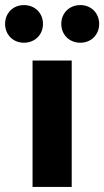

<svg xmlns="http://www.w3.org/2000/svg" viewBox="-65 -735 410 755"><path d="M63 0H217V-497H63ZM29 -567C73 -567 104 -599 104 -641C104 -683 73 -715 29 -715C-14 -715 -45 -683 -45 -641C-45 -599 -14 -567 29 -567ZM251 -567C294 -567 325 -599 325 -641C325 -683 294 -715 251 -715C207 -715 176 -683 176 -641C176 -599 207 -567 251 -567Z"/></svg>

Font: Source Sans Pro
Style: Bold
Weight: 700
Designer: Paul D. Hunt
Foundry: Adobe Systems Incorporated
Version: Version 3.006;hotconv 1.0.111;makeotfexe 2.5.65597